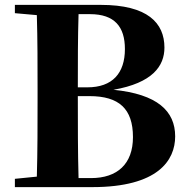

<svg xmlns="http://www.w3.org/2000/svg" viewBox="-20 -767 767 787"><path d="M302 -37C299 -144 299 -254 299 -373H347C468 -373 525 -321 525 -205C525 -95 461 -37 353 -37ZM349 -709C450 -709 492 -657 492 -566C492 -467 441 -409 338 -409H299C299 -512 299 -611 302 -709ZM41 -747V-713L131 -705C134 -604 134 -502 134 -400V-364C134 -256 134 -148 131 -43L41 -34V0H358C628 0 698 -110 698 -208C698 -312 625 -381 445 -399C605 -427 654 -496 654 -572C654 -673 585 -747 393 -747Z"/></svg>

Font: Noto Serif TC Black
Style: Regular
Weight: 900
Version: Version 1.001;PS 1.001;hotconv 16.6.54;makeotf.lib2.5.65590